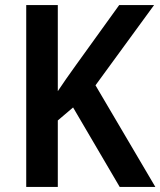

<svg xmlns="http://www.w3.org/2000/svg" viewBox="-20 -734 630 754"><path d="M590 0H450L267 -312L207 -261V0H83V-714H207V-376Q222 -399 240 -424.5Q258 -450 278 -478L448 -714H585L355 -399Z"/></svg>

Font: Noto Sans SemiCondensed SemiBold
Style: Regular
Weight: 600
Width: 4
Designer: Monotype Design Team
Foundry: Monotype Imaging Inc.
Version: Version 2.013; ttfautohint (v1.8.4.7-5d5b)